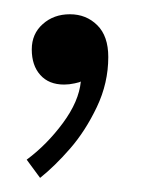

<svg xmlns="http://www.w3.org/2000/svg" viewBox="-20 -116 236 272"><path d="M94.5 -0.6Q93.4 0.5 85.7 2.1Q78 3.8 70.9 3.8Q49.1 3.8 37.1 -9.8Q25 -23.2 25 -46Q25 -68.1 40.6 -81.9Q56.1 -95.8 79 -95.8Q102.2 -95.8 117.8 -80.3Q133.4 -64.9 133.4 -35.2Q133.4 1.6 117.2 35.6Q101 69.6 79.3 94.5Q57.6 119.4 36.8 136L17.8 110.2Q46.4 89 69.1 58.3Q91.8 27.6 94.5 -0.6Z"/></svg>

Font: Didactic
Style: Regular
Weight: 400
Designer: Tyler Finck
Foundry: Etcetera Type Co
Version: Version 3.007;FEAKit 1.0